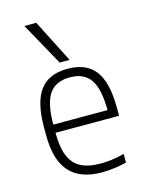

<svg xmlns="http://www.w3.org/2000/svg" viewBox="-120 -866 739 951"><g transform="rotate(-15 250.0 -390.0)"><path d="M284 10Q172 10 117.5 -51.5Q63 -113 63 -240V-280Q63 -409 108.5 -469.5Q154 -530 250 -530Q347 -530 392 -469.5Q437 -409 437 -280V-239H87V-281H403L389 -265V-279Q389 -389 356 -437.5Q323 -486 250 -486Q177 -486 144 -437.5Q111 -389 111 -279V-241Q111 -167 129 -121.5Q147 -76 186 -55Q225 -34 287 -34Q317 -34 348 -38Q379 -42 410 -51V-6Q381 1 348 5.5Q315 10 284 10ZM221 -570 99 -790H160L272 -570Z"/></g></svg>

Font: M PLUS Code Latin Light
Style: Regular
Weight: 300
Designer: Coji Morishita
Foundry: UNDERFOREST DESIGN
Version: Version 1.002; ttfautohint (v1.8.3)